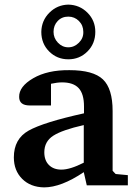

<svg xmlns="http://www.w3.org/2000/svg" viewBox="-20 -803 584 832"><path d="M40 -121Q40 -201 104 -237Q168 -273 344 -312V-342Q344 -396 321 -421Q298 -446 249 -446Q228 -446 201 -440V-346H109Q63 -346 63 -383Q62 -428 124 -464Q186 -500 281 -499Q384 -499 426 -459Q468 -419 468 -322V-63L481 -49L534 -44V0H356L343 -57Q245 9 171 9Q112 8 76 -28Q40 -64 40 -121ZM159 -665Q160 -714 194 -748Q228 -782 276 -783Q325 -782 359 -748Q393 -714 393 -665Q393 -614 359 -580Q325 -546 276 -546Q227 -546 193 -580Q159 -614 159 -665ZM172 -143Q172 -108 192 -88Q212 -68 246 -68Q284 -68 343 -98V-261Q250 -240 211 -215Q172 -190 172 -143ZM212 -665Q212 -638 231 -618Q250 -598 276 -598Q302 -598 322 -618Q342 -638 341 -665Q341 -693 322 -712Q303 -731 276 -731Q248 -731 230 -712Q212 -693 212 -665Z"/></svg>

Font: Khartiya
Style: Bold
Weight: 700
Version: Version 1.0.2